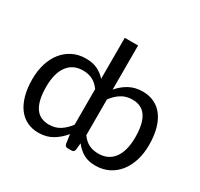

<svg xmlns="http://www.w3.org/2000/svg" viewBox="-148 -880 1117 1073"><g transform="rotate(30 411.0 -343.5)"><path d="M400.4 0Q383.3 0 380.4 -17.6L372.1 -75.2Q341.8 -38.1 303.2 -15.6Q264.6 6.8 214.4 6.8Q173.8 6.8 140.9 -9Q107.9 -24.9 84.7 -55.7Q61.5 -86.4 48.8 -132.1Q36.1 -177.7 36.1 -237.3Q36.1 -290 50 -335.7Q64 -381.3 90.3 -414.6Q116.7 -447.8 154.3 -466.8Q191.9 -485.8 239.7 -485.8Q283.2 -485.8 313.7 -471.2Q344.2 -456.5 368.2 -430.2V-694.3H454.1V-409.7Q483.4 -444.3 521 -464.6Q558.6 -484.9 607.4 -484.9Q647.9 -484.9 680.9 -469.2Q713.9 -453.6 737.1 -423.1Q760.3 -392.6 772.9 -347.2Q785.6 -301.8 785.6 -242.2Q785.6 -189.5 771.7 -143.8Q757.8 -98.1 731.4 -64.7Q705.1 -31.2 667.2 -12.2Q629.4 6.8 581.5 6.8Q536.1 6.8 504.6 -11Q473.1 -28.8 449.2 -60.5L444.8 -18.1Q443.4 -7.8 438.2 -3.9Q433.1 0 424.8 0ZM242.2 -62Q282.2 -62 312.5 -80.8Q342.8 -99.6 368.2 -133.8V-363.3Q345.2 -394.5 318.6 -407.2Q292 -419.9 259.3 -419.9Q194.3 -419.9 159.4 -372.6Q124.5 -325.2 124.5 -237.3Q124.5 -190.9 132.6 -157.7Q140.6 -124.5 155.5 -103.3Q170.4 -82 192.4 -72Q214.4 -62 242.2 -62ZM579.1 -417Q539.6 -417 509.3 -398.4Q479 -379.9 454.1 -346.2V-115.2Q476.6 -84.5 503.2 -72Q529.8 -59.6 562.5 -59.6Q627.4 -59.6 662.4 -106.9Q697.3 -154.3 697.3 -242.2Q697.3 -288.6 689.2 -321.8Q681.2 -355 666 -376.2Q650.9 -397.5 628.9 -407.2Q606.9 -417 579.1 -417Z"/></g></svg>

Font: Carlito
Style: Regular
Weight: 400
Designer: Lukasz Dziedzic
Foundry: tyPoland Lukasz Dziedzic
Version: Version 1.103; Beta1; all basic design good, some composites